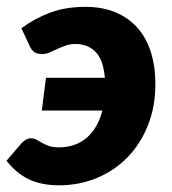

<svg xmlns="http://www.w3.org/2000/svg" viewBox="-34 -546 514 574"><path d="M30 -461.5Q68 -490 114.8 -507.8Q161.5 -525.5 221.5 -525.5Q271 -525.5 309.8 -509.8Q348.5 -494 375.5 -464.5Q402.5 -435 416.5 -391.8Q430.5 -348.5 430.5 -294Q430.5 -227 408.2 -171.2Q386 -115.5 347.2 -75.8Q308.5 -36 255.8 -14Q203 8 142.5 8Q90 8 52.2 -10Q14.5 -28 -14.5 -65.5L30.5 -118Q36 -124 43 -128.2Q50 -132.5 58.5 -132.5Q68 -132.5 75.5 -128.2Q83 -124 91.5 -119Q100 -114 111.8 -109.8Q123.5 -105.5 142 -105.5Q191.5 -105.5 225 -134Q258.5 -162.5 272 -215.5H91L103.5 -313.5H279.5Q275 -367 251.8 -390.8Q228.5 -414.5 191 -414.5Q175.5 -414.5 162.2 -409.8Q149 -405 137 -399.5Q125 -394 114.2 -389.2Q103.5 -384.5 92.5 -384.5Q75.5 -384.5 68.2 -390.5Q61 -396.5 57 -403.5Z"/></svg>

Font: Lato ExtraBold
Style: Italic
Weight: 800
Italic angle: -7°
Designer: Lukasz Dziedzic with Adam Twardoch and Botio Nikoltchev
Foundry: tyPoland Lukasz Dziedzic
Version: Version 2.015; 2015-08-06; http://www.latofonts.com/